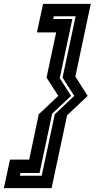

<svg xmlns="http://www.w3.org/2000/svg" viewBox="-81 -770 512 990"><path d="M201.5 -181 302 -275.5 241.5 -370 309 -686H196.5L193.5 -672H292L227 -367L285.5 -275.5L188 -184L123 122H24.5L21.5 136H134ZM119 -181 219.5 -275.5 159 -370 208.5 -603H109.5L141 -750H387L307.5 -375.5L371 -275.5L265 -175.5L185 200H-61L-29.5 53H69.5Z"/></svg>

Font: Tourney
Style: Bold Italic
Weight: 700
Italic angle: -12°
Version: Version 1.015